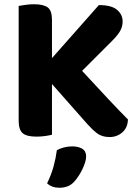

<svg xmlns="http://www.w3.org/2000/svg" viewBox="-20 -636 644 905"><path d="M225 -1Q214 2 194 5Q174 8 152 8Q105 8 86.5 -8.5Q68 -25 68 -67V-608Q79 -610 99.5 -613Q120 -616 140 -616Q185 -616 205 -601Q225 -586 225 -542V-362L446 -612Q506 -612 532 -589.5Q558 -567 558 -535Q558 -511 546.5 -490.5Q535 -470 509 -444L367 -302Q436 -227 491.5 -168Q547 -109 583 -73Q582 -34 556.5 -12Q531 10 497 10Q460 10 436.5 -8.5Q413 -27 391 -52L225 -240ZM331 219Q316 236 298 242.5Q280 249 260 249Q224 249 202 228Q222 187 232.5 148.5Q243 110 248 72Q262 64 281 59Q300 54 320 54Q349 54 367.5 65Q386 76 386 102Q386 114 381 130Q376 146 368 162.5Q360 179 350 194Q340 209 331 219Z"/></svg>

Font: Baloo Tammudu 2
Style: Bold
Weight: 700
Designer: Maithili Shingre, Omkar Shende and Ek Type
Foundry: Ek Type
Version: Version 1.640;hotconv 1.0.111;makeotfexe 2.5.65597; ttfautoh